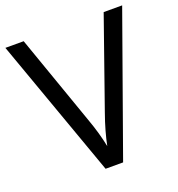

<svg xmlns="http://www.w3.org/2000/svg" viewBox="-130 -821 859 927"><g transform="rotate(-20 300.0 -357.0)"><path d="M600 -714 345 0H255L0 -714H94L255 -256Q271 -212 282 -173.5Q293 -135 300 -100Q307 -135 318 -174Q329 -213 345 -258L505 -714Z"/></g></svg>

Font: Noto Sans Mayan Numerals
Style: Regular
Weight: 400
Designer: Monotype Design Team
Foundry: Monotype Imaging Inc.
Version: Version 2.001; ttfautohint (v1.8.4.7-5d5b)